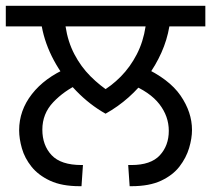

<svg xmlns="http://www.w3.org/2000/svg" viewBox="-27 -642 728 662"><path d="M337 -250Q282 -281 236 -328.5Q190 -376 159 -433.5Q128 -491 117 -551H-7V-622H681V-551H557Q549 -504 529.5 -460.5Q510 -417 481.5 -378Q453 -339 416.5 -306.5Q380 -274 337 -250ZM475 -551H199Q207 -498 229.5 -455Q252 -412 285 -379Q318 -346 356 -322L318 -323Q357 -345 389.5 -378Q422 -411 444.5 -454.5Q467 -498 475 -551ZM39 -193Q39 -261 83 -317.5Q127 -374 206 -408L246 -353Q194 -329 156.5 -289.5Q119 -250 119 -195Q119 -141 151 -107Q183 -73 254 -73H259L254 0H248Q186 0 145.5 -19Q105 -38 81.5 -67.5Q58 -97 48.5 -130.5Q39 -164 39 -193ZM635 -194Q635 -165 625 -131.5Q615 -98 592 -68Q569 -38 528.5 -19Q488 0 426 0H420L415 -73H426Q493 -73 524 -106.5Q555 -140 555 -191Q555 -241 522.5 -283Q490 -325 421 -353L464 -412Q556 -370 595.5 -312.5Q635 -255 635 -194Z"/></svg>

Font: hexgurmukhi15
Style: Book
Weight: 400
Designer: Jelle Bosma - Monotype Design Team
Foundry: Monotype Imaging Inc.
Version: Version 2.003